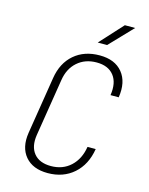

<svg xmlns="http://www.w3.org/2000/svg" viewBox="-139 -1036 877 1132"><g transform="rotate(15 300.0 -470.0)"><path d="M264 10Q173 10 127 -44.5Q81 -99 95 -190L151 -540Q166 -634 227.5 -687Q289 -740 383 -740Q476 -740 522.5 -683Q569 -626 554 -530H504Q516 -607 481.5 -651Q447 -695 376 -695Q306 -695 259 -653.5Q212 -612 201 -540L145 -190Q134 -118 168 -76.5Q202 -35 272 -35Q344 -35 392 -79.5Q440 -124 452 -200H502Q486 -102 422.5 -46Q359 10 264 10ZM351 -810 479 -950H542L408 -810Z"/></g></svg>

Font: JetBrains Mono Thin
Style: Italic
Weight: 100
Italic angle: -9°
Monospace: yes
Designer: Philipp Nurullin, Konstantin Bulenkov
Foundry: JetBrains
Version: Version 2.305; ttfautohint (v1.8.4.7-5d5b)